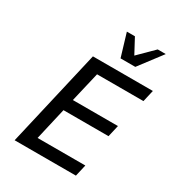

<svg xmlns="http://www.w3.org/2000/svg" viewBox="-224 -1105 1138 1240"><g transform="rotate(30 345.5 -485.0)"><path d="M77 0 244 -722H691L671 -635H325L273 -413H609L589 -326H253L198 -87H554L534 0ZM515 -800H405L354 -970H414L473 -860L584 -970H644Z"/></g></svg>

Font: Perun
Style: Italic
Weight: 400
Italic angle: -12°
Foundry: Copyright (c) Stefan Peev, Context Ltd, 2016
Version: Version 1.027